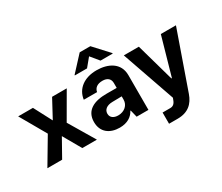

<svg xmlns="http://www.w3.org/2000/svg" viewBox="-156 -1163 2031 1760"><g transform="rotate(-30 859.0 -283.5)"><path d="M186.8 -545.5H30.5L186.8 -272.7L24.9 0H181.1L286.9 -188.6L394.5 0H549L386.7 -272.7L544.7 -545.5H389.6L286.9 -354.8Z M787.3 10.3C867.9 10.3 920.1 -24.9 946.7 -75.6H951L969.5 0H1094.5V-367.9C1094.5 -497.9 984.4 -552.6 862.9 -552.6C732.2 -552.6 642 -485.1 627.8 -376.8L768.1 -376.4C775.6 -418.3 807.9 -442.1 862.2 -442.1C913.7 -442.1 943.2 -416.2 943.2 -371.4V-320L836.6 -320.3C702.4 -321 606.2 -274.1 606.2 -152.3C606.2 -44.4 683.2 10.3 787.3 10.3ZM668.3 -610.8H797.2L868.6 -697.4L940 -610.8H1068.9V-615.8L925.1 -772H812.5L668.3 -615.8ZM750.7 -157.3C750.7 -199.9 785.5 -227.3 844.8 -228.3L944.2 -230.1V-195C944.2 -137.8 897 -94.1 830.6 -94.1C784.1 -94.1 750.7 -115.8 750.7 -157.3Z M1285.5 204.5C1398.1 204.5 1457.7 147 1488.6 58.9L1700.6 -545.5H1540.5L1426.5 -144.9H1420.8L1307.9 -545.5H1148.8L1344.5 15.6L1335.6 38.7C1322.4 73.2 1302.9 85.6 1276.6 85.9H1194.6V204.5Z"/></g></svg>

Font: GiG Sans
Style: Bold
Weight: 700
Designer: Andreas Faust
Version: Version 1.100;FEAKit 1.0